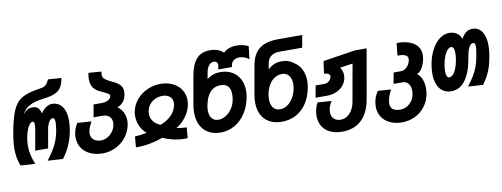

<svg xmlns="http://www.w3.org/2000/svg" viewBox="-76 -1232 4952 1894"><g transform="rotate(-10 2400.0 -285.0)"><path d="M10.5 -173.5Q10.5 -240.5 27 -331Q52 -473 83.2 -547.5Q114.5 -622 164.5 -656.8Q214.5 -691.5 304 -709L386 -723.5Q411 -728.5 427 -746.2Q443 -764 456 -794.5L590 -784.5Q581.5 -748 576.8 -733.2Q572 -718.5 563.5 -702Q544.5 -668 509.2 -648.5Q474 -629 414.5 -619.5L340 -608.5Q279 -599 233.2 -573Q187.5 -547 157.5 -492.5Q182 -523.5 205.8 -536.5Q229.5 -549.5 258 -549.5Q325 -549.5 339 -473Q362.5 -510 392.8 -529.8Q423 -549.5 452.5 -549.5Q495 -549.5 526 -527Q557 -504.5 573.5 -461.2Q590 -418 590 -357.5Q590 -314.5 581 -262.5Q568 -187.5 540.2 -122Q512.5 -56.5 465.5 4.5L313.5 -4.5Q375.5 -85.5 405.2 -147Q435 -208.5 447.5 -279Q457 -333.5 457 -363.5Q457 -409.5 436 -409.5Q414 -409.5 396.8 -380.8Q379.5 -352 372 -309L339.5 -123.5H210L244.5 -319Q251 -355 251 -377Q251 -393 247.2 -401.2Q243.5 -409.5 235 -409.5Q219 -409.5 203.5 -391.2Q188 -373 175 -339Q162 -305 154 -259.5Q147 -219 147 -180.5Q147 -137.5 156.8 -92.2Q166.5 -47 188 4.5L42.5 -4.5Q26.5 -45 18.5 -86Q10.5 -127 10.5 -173.5Z M624.5 -182.5Q624.5 -204.5 628 -224Q632 -246 639.8 -267.2Q647.5 -288.5 665.5 -321L807.5 -311.5Q791 -283 782 -261Q773 -239 769 -216Q767 -206.5 767 -196.5Q767 -170.5 780.2 -150.8Q793.5 -131 816 -120.5Q838.5 -110 865.5 -110Q901 -110 932.8 -127.8Q964.5 -145.5 986 -175.5Q1007.5 -205.5 1014 -241.5Q1016 -251.5 1016 -263.5Q1016 -302 991.2 -324.8Q966.5 -347.5 925 -347.5H834L856 -472.5H945Q977.5 -472.5 1003 -487.2Q1028.5 -502 1033 -525.5Q1034 -534.5 1029 -541.2Q1024 -548 1013.2 -554Q1002.5 -560 978.5 -572L964 -579Q906 -600.5 879.5 -635.8Q853 -671 853 -723.5Q853 -753.5 860.5 -788.5L989 -778.5Q985 -753.5 985 -745.5Q985 -725 999 -709.2Q1013 -693.5 1053 -672.5Q1094.5 -655 1120.5 -638.5Q1146.5 -622 1161.2 -599.5Q1176 -577 1176 -545.5Q1176 -534 1173.5 -517.5Q1166 -474 1144 -446.2Q1122 -418.5 1084 -404Q1119 -379 1137.8 -341Q1156.5 -303 1156.5 -258Q1156.5 -238 1153 -220Q1141 -151.5 1099.2 -97.2Q1057.5 -43 995.2 -12.2Q933 18.5 861 18.5Q791 18.5 737.2 -7Q683.5 -32.5 654 -78.2Q624.5 -124 624.5 -182.5Z M1323.5 -106.5Q1285.5 -136.5 1262.5 -185.2Q1239.5 -234 1239.5 -288Q1239.5 -309.5 1243 -328.5Q1255 -394.5 1298.2 -447Q1341.5 -499.5 1405.5 -528.8Q1469.5 -558 1541 -558Q1609 -558 1662.5 -531.8Q1716 -505.5 1746 -458.8Q1776 -412 1776 -352Q1776 -333 1772 -309Q1761.5 -249 1719.5 -191.5Q1677.5 -134 1621 -101.5Q1666.5 -92.5 1722 -90L1712.5 16.5L1692.5 17Q1627 17 1569 3.5Q1511 -10 1466 -31Q1413 -10.5 1343.8 3.2Q1274.5 17 1211 17L1194.5 16.5L1203.5 -90.5Q1260.5 -92.5 1323.5 -106.5ZM1377 -285.5Q1377 -245 1401.2 -212.2Q1425.5 -179.5 1471 -160Q1537 -182.5 1582 -227.8Q1627 -273 1637 -329.5Q1639 -339.5 1639 -351.5Q1639 -392.5 1611.2 -415.2Q1583.5 -438 1538 -438Q1499.5 -438 1465.5 -422.2Q1431.5 -406.5 1408.5 -377.5Q1385.5 -348.5 1379 -310Q1377 -298.5 1377 -285.5Z M1818.5 -221Q1818.5 -260.5 1825.5 -299L1874 -573.5Q1888.5 -656.5 1915.2 -706Q1942 -755.5 1982.5 -777.8Q2023 -800 2080.5 -800Q2124 -800 2158.2 -786.8Q2192.5 -773.5 2212.5 -751.5Q2234.5 -774.5 2269.2 -787.2Q2304 -800 2347 -800Q2412 -800 2463 -773L2448 -645Q2420 -666 2396.2 -673Q2372.5 -680 2349.5 -680Q2317.5 -680 2295.2 -663.2Q2273 -646.5 2268.5 -621L2264.5 -599H2128L2133.5 -629.5Q2135 -636.5 2135 -643Q2135 -660 2125.8 -670.8Q2116.5 -681.5 2097.5 -681.5Q2066.5 -681.5 2046.2 -656Q2026 -630.5 2018 -584L2007 -523Q2039.5 -548.5 2071.5 -559.2Q2103.5 -570 2140.5 -570Q2207.5 -570 2257.5 -542Q2307.5 -514 2334.5 -463Q2361.5 -412 2361.5 -345.5Q2361.5 -313.5 2356 -284Q2340.5 -195 2296.5 -126.5Q2252.5 -58 2187.2 -20Q2122 18 2043.5 18Q1973 18 1922.2 -11.5Q1871.5 -41 1845 -94.8Q1818.5 -148.5 1818.5 -221ZM2215.5 -281Q2220.5 -309 2220.5 -335Q2220.5 -388 2195.8 -415Q2171 -442 2122 -442Q2058 -442 2016.5 -396.5Q1975 -351 1959.5 -261Q1955.5 -237 1955.5 -218.5Q1955.5 -168 1979 -139Q2002.5 -110 2044.5 -110Q2083 -110 2119.5 -132.8Q2156 -155.5 2181.8 -194.8Q2207.5 -234 2215.5 -281Z M2428.5 -214.5Q2428.5 -248.5 2435.5 -289.5L2486.5 -578Q2506 -688.5 2572 -739.2Q2638 -790 2759 -790H3002L2980 -666.5H2751.5Q2699.5 -666.5 2668 -642.2Q2636.5 -618 2628.5 -573.5L2617.5 -512Q2674.5 -570 2752 -570Q2792.5 -570 2823 -559.5Q2853.5 -549 2878.5 -528Q2923.5 -501 2948 -450.2Q2972.5 -399.5 2972.5 -335Q2972.5 -307.5 2967 -274.5Q2951 -183.5 2908.5 -117.8Q2866 -52 2802 -17Q2738 18 2657.5 18Q2585.5 18 2534 -10.2Q2482.5 -38.5 2455.5 -90.8Q2428.5 -143 2428.5 -214.5ZM2827.5 -289Q2831.5 -312 2831.5 -330Q2831.5 -364.5 2820.2 -390.8Q2809 -417 2788.2 -431.5Q2767.5 -446 2740 -446Q2698 -446 2663.5 -424.5Q2629 -403 2605.8 -363.2Q2582.5 -323.5 2573 -269.5Q2568.5 -244 2568.5 -221.5Q2568.5 -168 2593 -137Q2617.5 -106 2662 -106Q2700 -106 2734.5 -129.2Q2769 -152.5 2793.5 -194.2Q2818 -236 2827.5 -289Z M3002.5 21.5Q3002.5 -2.5 3007 -29.5Q3016 -76 3036 -108.5L3173.5 -99Q3146.5 -52.5 3141.5 -20.5Q3139 -8 3139 7.5Q3139 50 3163.8 74.5Q3188.5 99 3231.5 99Q3267.5 99 3297.5 79.2Q3327.5 59.5 3348.2 23.5Q3369 -12.5 3377 -60L3442 -426L3314.5 -407.5Q3340 -371 3340 -327.5Q3340 -315.5 3337.5 -300.5Q3330 -258.5 3302.5 -226Q3275 -193.5 3232.5 -175.5Q3190 -157.5 3139.5 -157.5H3024.5L3045.5 -276.5H3133.5Q3153 -276.5 3168.2 -285.5Q3183.5 -294.5 3193 -308Q3202.5 -321.5 3205 -335.5Q3205.5 -337.5 3205.5 -341.5Q3205.5 -359 3188.5 -367.8Q3171.5 -376.5 3147.5 -376.5L3164.5 -500L3488 -550H3605L3518.5 -58Q3494.5 78.5 3420.5 148.2Q3346.5 218 3228.5 218Q3158.5 218 3107.5 194.2Q3056.5 170.5 3029.5 126.2Q3002.5 82 3002.5 21.5Z M3593.5 32Q3593.5 12.5 3597.5 -11.5Q3602.5 -39.5 3612.2 -64Q3622 -88.5 3640.5 -117.5L3772 -108.5Q3755.5 -75.5 3746 -50.8Q3736.5 -26 3732 -0.5Q3729.5 15.5 3729.5 25.5Q3729.5 64.5 3754.5 83.8Q3779.5 103 3827 103Q3862 103 3892.8 86.8Q3923.5 70.5 3944.5 41.2Q3965.5 12 3972.5 -26Q3975.5 -42.5 3975.5 -58.5Q3975.5 -102.5 3954.5 -130.5Q3933.5 -158.5 3896.5 -158.5H3806L3826 -269H3900Q3924 -269 3944.2 -283.2Q3964.5 -297.5 3977.8 -319.5Q3991 -341.5 3995 -364.5Q3996 -372.5 3996 -376Q3996 -402.5 3970.8 -414.8Q3945.5 -427 3892 -426.5L3905 -550Q3976 -551.5 4029 -533Q4082 -514.5 4110.8 -478Q4139.5 -441.5 4139.5 -390Q4139.5 -376.5 4136 -354.5Q4126.5 -302.5 4105.5 -266Q4084.5 -229.5 4051.5 -213Q4080 -192 4096.8 -152Q4113.5 -112 4113.5 -61Q4113.5 -32.5 4108.5 -5.5Q4096.5 64 4056.2 117.5Q4016 171 3955.5 200.5Q3895 230 3824.5 230Q3755.5 230 3703 205.2Q3650.5 180.5 3622 135.5Q3593.5 90.5 3593.5 32Z M4199.5 -191Q4199.5 -232.5 4208 -282.5Q4222 -362.5 4255 -425.2Q4288 -488 4334.2 -523.2Q4380.5 -558.5 4433 -558.5Q4477.5 -558.5 4509.2 -536.5Q4541 -514.5 4552 -476Q4592 -558.5 4665 -558.5Q4727 -558.5 4760.5 -508Q4794 -457.5 4794 -368.5Q4794 -321 4784.5 -267.5Q4774.5 -211 4762.2 -168.8Q4750 -126.5 4729 -84.2Q4708 -42 4673.5 4.5L4525 -4.5Q4567.5 -62 4590.5 -100Q4613.5 -138 4630 -181.8Q4646.5 -225.5 4657.5 -287L4659.5 -300.5Q4664.5 -329 4667 -347.8Q4669.5 -366.5 4669.5 -381Q4669.5 -419.5 4649 -419.5Q4623 -419.5 4606.5 -387.2Q4590 -355 4581 -305.5L4574 -267.5Q4550.5 -134 4495 -61Q4439.5 12 4355.5 12Q4306 12 4271 -12.5Q4236 -37 4217.8 -82.5Q4199.5 -128 4199.5 -191ZM4452 -281.5Q4459 -323.5 4459 -351Q4459 -383.5 4451 -400.8Q4443 -418 4428 -418Q4409.5 -418 4391.2 -399Q4373 -380 4358 -344.5Q4343 -309 4334.5 -261.5Q4327.5 -219.5 4327.5 -192.5Q4327.5 -160.5 4335.8 -143.5Q4344 -126.5 4359 -126.5Q4378.5 -126.5 4396.5 -144.8Q4414.5 -163 4429 -198Q4443.5 -233 4452 -281.5Z"/></g></svg>

Font: JuliaMono ExtraBoldItalic
Style: Regular
Weight: 800
Italic angle: -9°
Monospace: yes
Designer: cormullion
Foundry: corm
Version: Version 0.049; ttfautohint (v1.8.4)